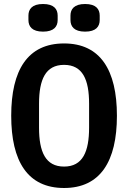

<svg xmlns="http://www.w3.org/2000/svg" viewBox="-20 -927 640 959"><path d="M300 12C481 12 564 -121 564 -349C564 -577 481 -710 300 -710C118 -710 36 -577 36 -349C36 -121 118 12 300 12ZM300 -95C207 -95 175 -169 175 -289V-409C175 -529 207 -603 300 -603C393 -603 425 -529 425 -409V-290C425 -169 393 -95 300 -95ZM195 -769C250 -769 268 -795 268 -827V-849C268 -881 250 -907 195 -907C140 -907 122 -881 122 -849V-827C122 -795 140 -769 195 -769ZM405 -769C460 -769 478 -795 478 -827V-849C478 -881 460 -907 405 -907C350 -907 332 -881 332 -849V-827C332 -795 350 -769 405 -769Z"/></svg>

Font: IBM Mono SemiBold
Style: Regular
Weight: 600
Monospace: yes
Designer: Mike Abbink, Paul van der Laan, Pieter van Rosmalen
Foundry: Bold Monday
Version: Version 2.3